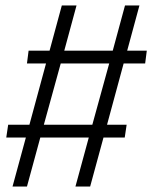

<svg xmlns="http://www.w3.org/2000/svg" viewBox="-20 -685 559 705"><path d="M434 -452 373 -227H445L438 -180H360L311 0H257L306 -180H128L79 0H26L75 -180H3L10 -227H88L149 -452H79L85 -499H162L207 -665H261L216 -499H394L439 -665H492L447 -499H519L513 -452ZM381 -452H203L141 -227H319Z"/></svg>

Font: Fira Sans Light
Style: Italic
Weight: 300
Italic angle: -8°
Designer: bBox Type GmbH & Carrois Corporate GbR & Edenspiekermann AG
Foundry: bBox Type GmbH & Carrois Corporate GbR & Edenspiekermann AG
Version: Version 4.301